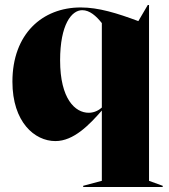

<svg xmlns="http://www.w3.org/2000/svg" viewBox="-20 -553 680 773"><path d="M315 200H635V195L580 175V-533H575L537 -468C451 -500 377 -523 305 -523C150 -523 30 -416 30 -224C30 -62 119 15 203 15C277 15 340 -51 390 -108V175L315 195ZM222 -310C222 -454 268 -512 311 -512C341 -512 367 -489 390 -460V-120C380 -111 362 -99 337 -99C283 -99 222 -154 222 -310Z"/></svg>

Font: Nyght Serif Dark
Style: Regular
Weight: 800
Designer: Maksym Kobuzan
Version: Version 0.410;Glyphs 3.1.2 (3151)